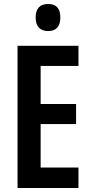

<svg xmlns="http://www.w3.org/2000/svg" viewBox="-20 -944 458 964"><path d="M222 -924C180 -924 159 -901 159 -856C159 -812 181 -788 222 -788C262 -788 283 -812 283 -856C283 -900 264 -924 222 -924ZM374 0V-103H184V-321H362V-422H184V-613H374V-714H68V0Z"/></svg>

Font: Noto Sans Lao Looped ExtraCondensed SemiBold
Style: Regular
Weight: 600
Width: 2
Designer: Mark Frömberg, Ben Mitchell
Foundry: The Fontpad Ltd
Version: Version 1.002